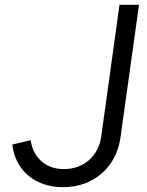

<svg xmlns="http://www.w3.org/2000/svg" viewBox="-20 -765 611 797"><path d="M242 12C376 12 464 -79 480 -193L557 -745H476L400 -197C389 -120 330 -63 245 -63C172 -63 119 -107 107 -183L31 -165C43 -60 123 12 242 12Z"/></svg>

Font: Mluvka
Style: Italic
Weight: 400
Italic angle: -8°
Designer: Modified by Jiří Krblich, Original typeface by Gumpita Rahayu
Foundry: Gumpita Rahayu & Jiří Krblich
Version: Version 2.000;Glyphs 3.1.1 (3134)